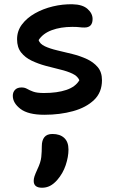

<svg xmlns="http://www.w3.org/2000/svg" viewBox="-20 -528 546 900"><path d="M188 10Q112 10 76 -17.5Q40 -45 40 -79Q40 -96 50.5 -107Q61 -118 81 -118Q96 -118 107 -111.5Q118 -105 135.5 -98.5Q153 -92 186 -92Q248 -92 291 -106.5Q334 -121 352 -152Q344 -171 320 -182.5Q296 -194 262.5 -202Q229 -210 194 -219.5Q159 -229 128.5 -243.5Q98 -258 79 -282Q60 -306 60 -344Q60 -383 83 -413.5Q106 -444 144 -465.5Q182 -487 228 -498Q274 -509 320 -508Q367 -507 390.5 -486Q414 -465 414 -439Q414 -399 376 -399Q363 -399 352 -400.5Q341 -402 319 -402Q264 -402 222.5 -386.5Q181 -371 161 -340Q167 -322 190.5 -311Q214 -300 248 -292Q282 -284 318.5 -275Q355 -266 386.5 -251.5Q418 -237 438 -213.5Q458 -190 458 -152Q458 -95 421 -59.5Q384 -24 322.5 -7Q261 10 188 10ZM177 352Q138 352 138 320Q138 310 141.5 299Q145 288 155 266Q171 233 173.5 208Q176 183 176 157Q176 130 188 115Q200 100 226 100Q261 100 281 118.5Q301 137 301 173Q301 207 288 246Q275 285 248 316Q231 335 214 343.5Q197 352 177 352Z"/></svg>

Font: Shantell Sans Normal
Style: Regular
Weight: 500
Designer: Stephen Nixon, Anya Danilova, Shantell Martin
Foundry: Arrow Type
Version: Version 1.009;[a7da0bfa3]